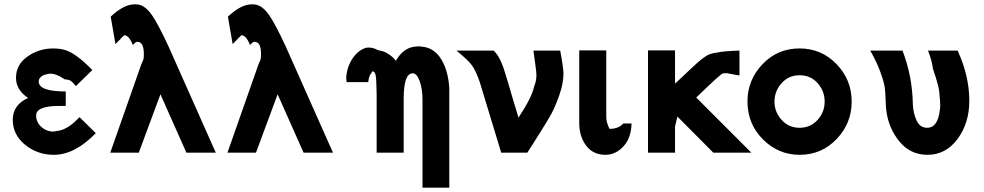

<svg xmlns="http://www.w3.org/2000/svg" viewBox="-20 -706 4552 888"><path d="M110 -253Q54 -290 54 -346Q54 -407 107 -444.5Q160 -482 227 -482Q276 -482 312 -461Q348 -440 388 -401L407 -382L331 -308Q328 -311 323 -317Q318 -323 315 -326Q302 -339 279 -339Q229 -373 199 -363Q182 -361 170.5 -351.5Q159 -342 159 -329Q159 -283 284 -283V-216H252Q156 -216 148 -179Q145 -163 152 -146Q159 -128 176.5 -114.5Q194 -101 217 -98Q228 -96 254 -102Q265 -104 276 -109Q287 -114 294.5 -118.5Q302 -123 311.5 -130.5Q321 -138 325.5 -142.5Q330 -147 338 -154.5Q346 -162 348 -164L423 -90Q326 10 229 10Q153 10 96 -36.5Q39 -83 39 -152Q39 -221 110 -253Z M490 0 633 -407 644 -433H643Q645 -438 645 -443Q648 -510 619 -512Q616 -513 613 -512.5Q610 -512 607.5 -510Q605 -508 603 -506.5Q601 -505 598.5 -502Q596 -499 594 -498Q577 -543 554 -543Q550 -538 545 -534Q540 -530 538 -527H539Q536 -525 525.5 -514Q515 -503 514 -502L492 -629Q544 -677 584 -684Q606 -688 624 -684Q654 -677 682.5 -636.5Q711 -596 760 -490L978 0H842L722 -270Q626 -10 622 0Z M1032 0 1175 -407 1186 -433H1185Q1187 -438 1187 -443Q1190 -510 1161 -512Q1158 -513 1155 -512.5Q1152 -512 1149.5 -510Q1147 -508 1145 -506.5Q1143 -505 1140.5 -502Q1138 -499 1136 -498Q1119 -543 1096 -543Q1092 -538 1087 -534Q1082 -530 1080 -527H1081Q1078 -525 1067.5 -514Q1057 -503 1056 -502L1034 -629Q1086 -677 1126 -684Q1148 -688 1166 -684Q1196 -677 1224.5 -636.5Q1253 -596 1302 -490L1520 0H1384L1264 -270Q1168 -10 1164 0Z M1583 -326Q1581 -342 1581 -348Q1585 -396 1609.5 -434Q1634 -472 1672 -485Q1701 -490 1728 -474Q1744 -471 1752.5 -468.5Q1761 -466 1779 -454.5Q1797 -443 1811 -425Q1845 -484 1897 -490Q1916 -493 1934 -490Q1989 -484 2021 -431.5Q2053 -379 2058 -298V162H1934V-247Q1934 -294 1921 -330.5Q1908 -367 1889 -367Q1847 -367 1847 -249V0H1722V-268Q1721 -336 1718 -354.5Q1715 -373 1705 -376Q1699 -376 1698 -367Q1687 -360 1683 -326Z M2091 -472H2263Q2290 -447 2309 -391Q2318 -364 2328 -330Q2338 -296 2352.5 -246.5Q2367 -197 2378 -162Q2441 -257 2451 -308Q2464 -338 2460 -375Q2460 -378 2455.5 -410.5Q2451 -443 2447 -472H2571Q2586 -391 2586 -366Q2586 -320 2566.5 -265Q2547 -210 2529 -177.5Q2511 -145 2469.5 -79.5Q2428 -14 2419 0H2298L2199 -326Q2181 -379 2162.5 -404Q2144 -429 2091 -472Z M2659 -137V-473H2784V-170V-164Q2784 -140 2799 -110Q2841 -110 2863 -135H2901Q2899 -67 2863 -28.5Q2827 10 2780 10Q2723 10 2691 -32.5Q2659 -75 2659 -137Z M2977 0V-473H3102V-319Q3120 -336 3143.5 -358Q3167 -380 3178 -390.5Q3189 -401 3204 -414.5Q3219 -428 3226.5 -433.5Q3234 -439 3244.5 -446Q3255 -453 3262.5 -455.5Q3270 -458 3278.5 -460Q3287 -462 3297 -463Q3329 -470 3400 -472V-357Q3379 -360 3361 -364Q3343 -368 3342 -367.5Q3341 -367 3326 -367Q3316 -364 3305 -353Q3290 -341 3254.5 -307Q3219 -273 3200 -255L3455 0H3279L3113 -167L3102 -121V0Z M3437 -237Q3437 -336 3506.5 -409Q3576 -482 3678 -482Q3779 -482 3849 -409.5Q3919 -337 3919 -236Q3919 -136 3849.5 -63Q3780 10 3678 10Q3580 10 3508.5 -61.5Q3437 -133 3437 -237ZM3562 -236Q3562 -188 3595 -151.5Q3628 -115 3678 -115Q3728 -115 3761 -151Q3794 -187 3794 -236Q3794 -285 3761.5 -321.5Q3729 -358 3678 -358Q3628 -358 3595 -321.5Q3562 -285 3562 -236Z M4005 -472H4154Q4200 -353 4202 -222Q4204 -181 4219.5 -148Q4235 -115 4268 -115Q4318 -115 4327 -199Q4330 -217 4327.5 -241.5Q4325 -266 4324 -280.5Q4323 -295 4317.5 -315Q4312 -335 4309 -344.5Q4306 -354 4301 -369Q4296 -384 4295 -388V-387Q4290 -427 4272 -472H4409Q4463 -355 4463 -240Q4463 -136 4408.5 -63Q4354 10 4270 10Q4190 10 4139.5 -52Q4089 -114 4079 -196Q4077 -211 4076 -244.5Q4075 -278 4072 -301.5Q4069 -325 4052.5 -371Q4036 -417 4005 -472Z"/></svg>

Font: Coval
Style: Bold
Weight: 700
Foundry: Context Ltd
Version: Version 001.000